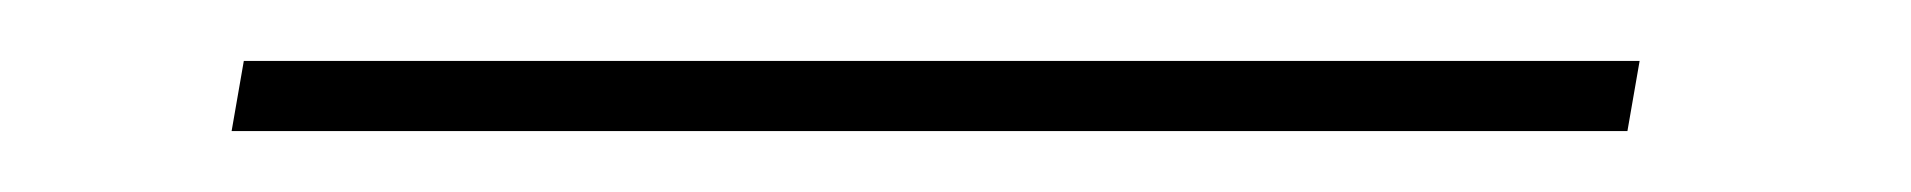

<svg xmlns="http://www.w3.org/2000/svg" viewBox="-20 57 627 63"><path d="M56 100 60 77H518L514 100Z"/></svg>

Font: Updock
Style: Regular
Weight: 400
Designer: Robert E. Leuschke
Foundry: Robert E. Leuschke
Version: Version 1.010; ttfautohint (v1.8.4.7-5d5b)